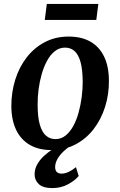

<svg xmlns="http://www.w3.org/2000/svg" viewBox="-20 -755 615 982"><path d="M331 -568Q397 -568 442.8 -541.8Q488.5 -515.5 512.8 -464.8Q537 -414 537 -341.5Q537.5 -271.5 517.2 -207.8Q497 -144 458.8 -94.5Q420.5 -45 365.8 -16.2Q311 12.5 243 12.5Q178.5 12.5 132.8 -13.8Q87 -40 62.8 -90.2Q38.5 -140.5 38 -212.5Q38 -283.5 58 -347.5Q78 -411.5 116.2 -461Q154.5 -510.5 208.8 -539.2Q263 -568 331 -568ZM313 -511.5Q283.5 -511.5 260.5 -493.2Q237.5 -475 220.8 -444.2Q204 -413.5 193.2 -375.5Q182.5 -337.5 177.2 -297Q172 -256.5 172.5 -219Q172.5 -155.5 183.8 -117Q195 -78.5 215.5 -61Q236 -43.5 263.5 -43.5Q293 -43.5 315.5 -61.8Q338 -80 354.8 -110.5Q371.5 -141 382 -179.2Q392.5 -217.5 397.8 -258Q403 -298.5 403 -336.5Q402.5 -400 391.8 -438.2Q381 -476.5 361 -494Q341 -511.5 313 -511.5ZM246.5 207Q199 206.5 178 186.2Q157 166 157 137Q157 109.5 170.5 85.5Q184 61.5 206 41.5Q228 21.5 253.8 5.2Q279.5 -11 304.5 -23.5L329 -35L355 -20Q327.5 -2 306.5 17.8Q285.5 37.5 274 57.8Q262.5 78 262 98.5Q262 117 270.8 125Q279.5 133 295 133Q312.5 133 331.5 124Q350.5 115 368.5 100L382.5 145Q365 167 329 187Q293 207 246.5 207ZM219.5 -735H483L472.5 -653H209Z"/></svg>

Font: Merriweather 20pt SemiBold
Style: Italic
Weight: 600
Italic angle: -7.8°
Version: Version 2.101